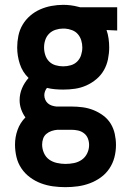

<svg xmlns="http://www.w3.org/2000/svg" viewBox="-20 -550 540 793"><path d="M250 223Q224 223 198.5 219.5Q173 216 149 207Q125 198 104 182.5Q83 167 68.5 145.5Q54 124 48 98.5Q42 73 42 47Q42 16 52.5 -13.5Q63 -43 85 -65Q74 -80 67.5 -98.5Q61 -117 61 -136Q61 -162 71 -185.5Q81 -209 98 -228Q73 -252 62 -285.5Q51 -319 51 -354Q51 -378 56 -402.5Q61 -427 73.5 -448Q86 -469 104.5 -485Q123 -501 145.5 -511Q168 -521 192.5 -525.5Q217 -530 241 -530Q257 -530 272.5 -528Q288 -526 303 -522L311 -520H464V-424L420 -426Q426 -409 428.5 -390.5Q431 -372 431 -354Q431 -330 426 -305.5Q421 -281 409 -260Q397 -239 378 -223Q359 -207 336.5 -197Q314 -187 290 -183.5Q266 -180 241 -180Q224 -180 207 -181.5Q190 -183 174 -187Q169 -181 166 -173Q163 -165 163 -157Q163 -147 167 -138Q171 -129 178 -123Q185 -117 194 -114Q203 -111 213 -110Q213 -110 213.5 -110Q214 -110 215 -110Q217 -110 220 -110Q223 -110 225 -110H275Q298 -110 321 -107Q344 -104 365.5 -95.5Q387 -87 406 -73Q425 -59 437 -39.5Q449 -20 454 3Q459 26 459 49Q459 75 452.5 100Q446 125 431.5 146.5Q417 168 396 183Q375 198 351 207Q327 216 301.5 219.5Q276 223 250 223ZM241 -276Q257 -276 272.5 -280.5Q288 -285 299 -296Q310 -307 315 -322.5Q320 -338 320 -354Q320 -369 315.5 -383.5Q311 -398 301.5 -409Q292 -420 277.5 -425.5Q263 -431 248 -432H241Q241 -432 240.5 -432Q240 -432 240 -432Q225 -432 209.5 -427Q194 -422 183 -411Q172 -400 167 -385Q162 -370 162 -354Q162 -338 167 -322.5Q172 -307 183 -296Q194 -285 209.5 -280.5Q225 -276 241 -276ZM250 127Q268 127 285.5 123.5Q303 120 317.5 110Q332 100 340 83.5Q348 67 348 49Q348 35 343 22Q338 9 327 0.5Q316 -8 302.5 -11Q289 -14 275 -14H225Q223 -14 221 -14Q219 -14 217 -14Q205 -13 193 -9Q181 -5 171.5 3Q162 11 158 23Q154 35 154 47Q154 65 161.5 82Q169 99 183 109Q197 119 215 123Q233 127 250 127Z"/></svg>

Font: Iosevka SS08 Regular
Style: Bold
Weight: 700
Monospace: yes
Designer: Belleve Invis
Foundry: Belleve Invis
Version: Version 16.3.4; ttfautohint (v1.8.4)